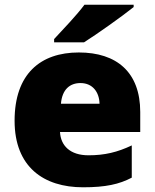

<svg xmlns="http://www.w3.org/2000/svg" viewBox="-20 -786 658 816"><path d="M548 -756V-766H339C306 -721 244 -657 210 -620V-606H337C391 -640 501 -718 548 -756ZM315 -563C152 -563 42 -472 42 -273C42 -76 166 10 333 10C429 10 487 -3 540 -31V-168C479 -139 425 -126 356 -126C278 -126 238 -167 235 -225H576V-310C576 -479 476 -563 315 -563ZM322 -433C374 -433 402 -394 403 -345H239C244 -406 277 -433 322 -433Z"/></svg>

Font: Noto Sans Gurmukhi Black
Style: Regular
Weight: 900
Designer: Jelle Bosma - Monotype Design Team
Foundry: Monotype Imaging Inc.
Version: Version 2.004